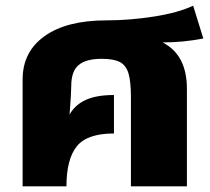

<svg xmlns="http://www.w3.org/2000/svg" viewBox="-20 -659 741 679"><path d="M641 -345V0H443V-315Q443 -370 434.5 -399Q426 -428 404 -439.5Q382 -451 340 -451Q284 -451 258 -429Q232 -407 232 -355Q232 -330 226 -254Q246 -289 284 -306Q322 -323 383 -323V-187Q288 -187 251.5 -141.5Q215 -96 215 0H60V-378Q60 -476 138 -531.5Q216 -587 357 -587Q438 -587 524.5 -600.5Q611 -614 663 -639L699 -523Q629 -509 555 -509Q641 -465 641 -345Z"/></svg>

Font: FiraGO Heavy
Style: Regular
Weight: 900
Designer: bBox Type
Foundry: bBox Type GmbH
Version: Version 1.001